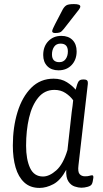

<svg xmlns="http://www.w3.org/2000/svg" viewBox="-20 -915 505 942"><path d="M174 7Q128 7 99 -20Q70 -47 56.5 -93.5Q43 -140 43 -201Q43 -291 66 -365.5Q89 -440 133.5 -484.5Q178 -529 243 -529Q281 -529 308.5 -511.5Q336 -494 351 -475Q359 -506 365.5 -515.5Q372 -525 387 -525H391Q404 -525 408 -519.5Q412 -514 411 -504L365 -104Q361 -72 370.5 -61Q380 -50 397 -50Q411 -50 419 -52.5Q427 -55 432 -55Q439 -55 438 -43Q437 -35 435 -25Q433 -15 430 -11Q426 -3 410 1.5Q394 6 379 6Q365 6 346.5 0Q328 -6 315.5 -25Q303 -44 305 -82Q277 -30 242 -11.5Q207 7 174 7ZM191 -49Q222 -49 256 -79Q290 -109 311 -179L332 -367Q334 -380 336 -395.5Q338 -411 339 -423Q325 -443 301.5 -458.5Q278 -474 247 -474Q199 -474 168 -436.5Q137 -399 122.5 -337Q108 -275 108 -200Q108 -133 127.5 -91Q147 -49 191 -49ZM267 -570Q232 -570 212 -590.5Q192 -611 192 -645Q192 -687 217 -713Q242 -739 281 -739Q316 -739 336 -718.5Q356 -698 356 -663Q356 -622 331.5 -596Q307 -570 267 -570ZM271 -610Q291 -610 302 -625Q313 -640 313 -663Q313 -701 277 -701Q256 -701 245.5 -685.5Q235 -670 235 -648Q235 -610 271 -610ZM251 -753Q236 -753 236 -762Q236 -767 241.5 -778.5Q247 -790 251 -798L288 -869Q296 -883 306 -889Q316 -895 343 -895Q374 -895 374 -883Q374 -877 366.5 -867Q359 -857 343 -837L293 -773Q282 -759 273.5 -756Q265 -753 251 -753Z"/></svg>

Font: Asap Condensed Condensed Light
Style: Italic
Weight: 300
Width: 3
Italic angle: -6°
Designer: Pablo Cosgaya
Foundry: Omnibus-Type
Version: Version 3.001; ttfautohint (v1.8.4.7-5d5b)